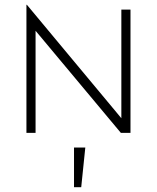

<svg xmlns="http://www.w3.org/2000/svg" viewBox="-20 -553 653 799"><path d="M90 -533H92L485 -61V-513H523V0H483L128 -425V0H90ZM288 61H335L318 226H288Z"/></svg>

Font: Lineal Thin
Style: Regular
Weight: 200
Designer: Created by Frank Adebiaye with contributions from Anton Moglia & Ariel Martín Pérez
Created by Frank ADEBIAYE with FontF
Foundry: Velvetyne Type Foundry
Version: Version 2.000;Glyphs 3.2 (3227)